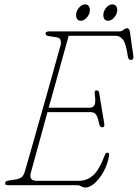

<svg xmlns="http://www.w3.org/2000/svg" viewBox="-20 -843 628 874"><path d="M329.5 0H14.5Q2.5 0 3.5 -10Q3.5 -18.5 18.5 -21L54 -26.5Q68.5 -29 77.8 -36Q87 -43 92 -59Q94.5 -67.5 104.2 -100.8Q114 -134 128 -183.8Q142 -233.5 158.5 -291.2Q175 -349 191.2 -406.5Q207.5 -464 221.2 -513.2Q235 -562.5 244.2 -595.5Q253.5 -628.5 255.5 -636Q259 -649.5 255.8 -660Q252.5 -670.5 241 -672.5L201 -679Q187.5 -681 187.5 -689.5Q187.5 -700 202.5 -700H523Q534 -700 542.5 -707.2Q551 -714.5 558.5 -714.5Q569 -714.5 571.5 -697L587 -588.5Q590 -570 576 -570Q564.5 -570 562 -585.5Q554 -643.5 540.2 -661.8Q526.5 -680 508 -680H292.5Q290.5 -672.5 282 -642Q273.5 -611.5 260.8 -565.5Q248 -519.5 232.8 -464.2Q217.5 -409 201.5 -352.5H387Q404.5 -352.5 410.5 -365.5Q416.5 -378.5 411 -418Q409 -431.5 419.5 -431.5Q425.5 -431.5 428 -428.5Q430.5 -425.5 431 -422L454.5 -281Q457.5 -263.5 445.5 -263.5Q434.5 -263.5 431 -281Q424 -314.5 415.5 -323.5Q407 -332.5 392.5 -332.5H196Q178 -266 161.5 -206.2Q145 -146.5 134 -106.2Q123 -66 120.5 -57.5Q110.5 -20 146.5 -20H340Q375 -20 403.2 -44.2Q431.5 -68.5 458 -139Q461.5 -148 469 -148Q478.5 -148 476.5 -134.5Q469.5 -94 451.2 -61.2Q433 -28.5 410.8 -9Q388.5 10.5 370 10.5Q358 10.5 349.5 5.2Q341 0 329.5 0ZM347.5 -748.5Q334.5 -748.5 329.2 -759.8Q324 -771 328 -786Q332 -801 343.2 -812Q354.5 -823 367.5 -823Q380.5 -823 386 -812Q391.5 -801 387.5 -786Q383.5 -771 372 -759.8Q360.5 -748.5 347.5 -748.5ZM472 -748.5Q458.5 -748.5 453.2 -759.8Q448 -771 452 -786Q456 -801 467.2 -812Q478.5 -823 492 -823Q505 -823 510.5 -812Q516 -801 512 -786Q508 -771 496.5 -759.8Q485 -748.5 472 -748.5Z"/></svg>

Font: Fraunces 144pt S100 Thin
Style: Italic
Weight: 100
Italic angle: -16°
Version: Version 1.000; ttfautohint (v1.8.3)